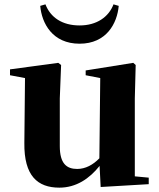

<svg xmlns="http://www.w3.org/2000/svg" viewBox="-20 -846 731 883"><path d="M165 -819C172 -739 221 -645 346 -645C470 -645 519 -739 526 -819L502 -826C480 -768 425 -729 346 -729C266 -729 212 -766 189 -826ZM443 14 664 1V-29L600 -35V-393L604 -547L593 -557L374 -522V-500L441 -487L437 -118C408 -88 373 -69 335 -69C286 -69 255 -94 255 -174V-393L261 -547L248 -557L26 -527V-500L95 -487L92 -189C90 -37 153 17 253 17C330 17 391 -24 438 -83Z"/></svg>

Font: Noto Serif CJK HK Black
Style: Regular
Weight: 900
Designer: Ryoko NISHIZUKA 西塚涼子 (kana & ideographs); Frank Grießhammer (Latin, Greek & Cyrillic); Wenlong ZHANG 张文龙 (bopomofo); San
Foundry: Adobe
Version: Version 2.001;hotconv 1.1.0;makeotfexe 2.6.0